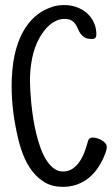

<svg xmlns="http://www.w3.org/2000/svg" viewBox="-20 -724 441 757"><path d="M400.9 -144.5Q400.9 -137.2 398.7 -130.1Q396.5 -123 394 -116.2Q383.3 -88.4 367.7 -64.7Q352.1 -41 331.5 -23.9Q311 -6.8 285.2 2.9Q259.3 12.7 228 12.7Q186.5 12.7 156.7 -4.9Q127 -22.5 106 -50.5Q85 -78.6 71.5 -113.3Q58.1 -147.9 50.3 -182.6Q38.6 -232.9 32.2 -283.4Q25.9 -334 25.9 -384.8Q25.9 -414.6 28.6 -446.3Q31.2 -478 38.1 -509Q44.9 -540 56.6 -569.1Q68.4 -598.1 85.9 -622.8Q103.5 -647.5 127.7 -666.5Q151.9 -685.5 184.1 -696.3Q195.8 -700.7 208.5 -702.4Q221.2 -704.1 233.9 -704.1Q259.3 -704.1 282.2 -695.8Q305.2 -687.5 322.5 -672.4Q339.8 -657.2 349.9 -635.7Q359.9 -614.3 359.9 -587.9Q359.9 -579.1 356 -574.7Q352.1 -570.3 342.3 -570.3Q324.2 -570.3 314.2 -576.2Q304.2 -582 297.9 -590.8Q291.5 -599.6 287.4 -609.9Q283.2 -620.1 277.3 -628.9Q271.5 -637.7 261.7 -643.6Q252 -649.4 234.9 -649.4Q217.8 -649.4 202.9 -642.8Q188 -636.2 175.5 -625.5Q163.1 -614.7 153.1 -601.3Q143.1 -587.9 135.3 -574.2Q114.7 -536.1 106.4 -492.9Q98.1 -449.7 98.1 -406.2Q98.1 -391.6 99.4 -368.4Q100.6 -345.2 103.3 -317.4Q106 -289.6 110.8 -258.5Q115.7 -227.5 122.8 -197.8Q129.9 -168 139.9 -140.6Q149.9 -113.3 162.8 -92.8Q175.8 -72.3 192.1 -60.1Q208.5 -47.9 229 -47.9Q250 -47.9 266.1 -58.8Q282.2 -69.8 293.7 -86.7Q305.2 -103.5 312.7 -123.3Q320.3 -143.1 324.7 -160.2Q326.2 -165 327.4 -168.9Q328.6 -172.9 330.8 -175.8Q333 -178.7 336.4 -180.2Q339.8 -181.6 346.2 -181.6Q353 -181.6 362.5 -179Q372.1 -176.3 380.6 -171.4Q389.2 -166.5 395 -159.7Q400.9 -152.8 400.9 -144.5Z"/></svg>

Font: Just Another Hand
Style: Regular
Weight: 400
Designer: Astigmatic (AOETI)
Foundry: Astigmatic (AOETI)
Version: Version 1.000